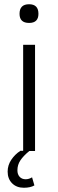

<svg xmlns="http://www.w3.org/2000/svg" viewBox="-20 -711 275 904"><path d="M72 -646Q72 -691 117 -691Q161 -691 161 -646Q161 -603 117 -603Q72 -603 72 -646ZM16 97Q16 67 33 41.5Q50 16 76 -1H89V-500H145V0H118Q90 23 76 44Q62 65 62 91Q62 110 72.5 121.5Q83 133 101 133Q116 133 131 124L142 162Q123 173 92 173Q58 173 37 152Q16 131 16 97Z"/></svg>

Font: Haskoy Light
Style: Regular
Weight: 300
Designer: Ertekin Erdin
Foundry: Ertekin Erdin
Version: Version 2.000; ttfautohint (v1.8.4.7-5d5b)